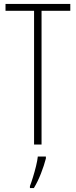

<svg xmlns="http://www.w3.org/2000/svg" viewBox="-20 -734 385 975"><path d="M191 0H153V-679H8V-714H337V-679H191ZM213 71Q204 106 188 147Q172 188 152 221H132V211Q139 193 147.5 165.5Q156 138 163 109.5Q170 81 172 61H213Z"/></svg>

Font: Noto Sans Gurmukhi ExtraCondensed ExtraLight
Style: Regular
Weight: 200
Width: 2
Designer: Jelle Bosma - Monotype Design Team
Foundry: Monotype Imaging Inc.
Version: Version 2.004; ttfautohint (v1.8.4.7-5d5b)